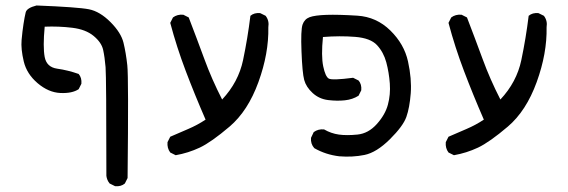

<svg xmlns="http://www.w3.org/2000/svg" viewBox="-20 -425 2040 690"><path d="M393.6 244.1 374 234.4Q364.3 222.7 362.3 207Q362.3 -147.5 359.4 -183.6Q356.4 -219.7 350.6 -246.1Q344.7 -272.5 316.4 -295.9Q288.1 -319.3 239.7 -325.2Q191.4 -331.1 140.6 -329.1Q133.8 -256.8 140.6 -220.2Q147.5 -183.6 185.5 -178.2Q223.6 -172.9 262.7 -159.2Q274.4 -145.5 272.5 -124L262.7 -104.5Q239.3 -88.9 196.8 -90.8Q154.3 -92.8 115.2 -126Q76.2 -159.2 65.4 -204.1Q54.7 -249 57.6 -281.2Q60.5 -313.5 64.5 -338.9Q68.4 -364.3 72.3 -380.4Q76.2 -396.5 111.3 -405.3Q260.7 -399.4 299.8 -391.6Q338.9 -383.8 377 -345.7Q415 -307.6 423.8 -271.5Q432.6 -235.4 437.5 -190.4Q442.4 -145.5 438.5 214.8L428.7 234.4Q415 246.1 393.6 244.1Z M611.3 132.8 591.8 123Q580.1 107.4 582 85.9L591.8 66.4Q623 52.7 656.2 38.6Q689.5 24.4 718.8 4.9Q679.7 -85 647.5 -169.9Q615.2 -254.9 591.8 -342.8L601.6 -362.3Q617.2 -374 638.7 -372.1L658.2 -362.3Q687.5 -286.1 714.4 -212.9Q741.2 -139.6 778.3 -67.4Q836.9 -129.9 853.5 -209Q870.1 -288.1 879.9 -368.2Q893.6 -379.9 915 -377.9L934.6 -368.2Q948.2 -350.6 944.3 -327.1Q946.3 -233.4 908.7 -129.9Q871.1 -26.4 805.2 29.8Q739.3 85.9 697.8 105.5Q656.2 125 611.3 132.8Z M1199.2 136.7Q1150.4 130.9 1109.4 107.4Q1095.7 91.8 1097.7 70.3L1107.4 49.8Q1123 38.1 1144.5 40Q1169.9 54.7 1197.8 58.6Q1225.6 62.5 1264.6 58.6Q1303.7 54.7 1334 21Q1364.3 -12.7 1374 -48.8Q1383.8 -85 1380.9 -125Q1377.9 -165 1368.2 -201.2Q1358.4 -237.3 1335 -262.7Q1311.5 -288.1 1256.3 -292.5Q1201.2 -296.9 1140.6 -292Q1133.8 -223.6 1141.6 -186.5Q1149.4 -149.4 1161.6 -142.6Q1173.8 -135.7 1249 -145.5L1268.6 -135.7Q1280.3 -122.1 1278.3 -100.6L1268.6 -81.1Q1247.1 -67.4 1219.2 -64.5Q1191.4 -61.5 1159.2 -65.4Q1127 -69.3 1103.5 -90.8Q1080.1 -112.3 1073.2 -137.7Q1066.4 -163.1 1063.5 -240.2Q1060.5 -317.4 1067.4 -336.9Q1074.2 -356.4 1092.8 -363.3Q1111.3 -370.1 1153.3 -371.6Q1195.3 -373 1264.2 -368.7Q1333 -364.3 1382.8 -315.4Q1432.6 -266.6 1446.3 -204.1Q1460 -141.6 1456.1 -89.8Q1452.1 -38.1 1440.4 -4.9Q1428.7 28.3 1380.9 75.7Q1333 123 1290 131.8Q1247.1 140.6 1199.2 136.7Z M1611.3 132.8 1591.8 123Q1580.1 107.4 1582 85.9L1591.8 66.4Q1623 52.7 1656.2 38.6Q1689.5 24.4 1718.8 4.9Q1679.7 -85 1647.5 -169.9Q1615.2 -254.9 1591.8 -342.8L1601.6 -362.3Q1617.2 -374 1638.7 -372.1L1658.2 -362.3Q1687.5 -286.1 1714.4 -212.9Q1741.2 -139.6 1778.3 -67.4Q1836.9 -129.9 1853.5 -209Q1870.1 -288.1 1879.9 -368.2Q1893.6 -379.9 1915 -377.9L1934.6 -368.2Q1948.2 -350.6 1944.3 -327.1Q1946.3 -233.4 1908.7 -129.9Q1871.1 -26.4 1805.2 29.8Q1739.3 85.9 1697.8 105.5Q1656.2 125 1611.3 132.8Z"/></svg>

Font: NaikaiFont
Style: Regular
Weight: 400
Version: Version 1.67